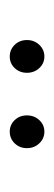

<svg xmlns="http://www.w3.org/2000/svg" viewBox="123 -873 112 398"><g transform="rotate(90 179.0 -674.0)"><path d="M73 -648.4Q63 -658.7 63 -673.8Q63 -689 73 -699.5Q83 -710 97.2 -710Q111.3 -710 121.1 -699.5Q130.9 -689 130.9 -673.8Q130.9 -658.7 121.1 -648.4Q111.3 -638.2 97.2 -638.2Q83 -638.2 73 -648.4ZM229 -648.4Q219.2 -658.7 219.2 -673.8Q219.2 -689 229 -699.5Q238.8 -710 252.9 -710Q267.1 -710 277.1 -699.5Q287.1 -689 287.1 -673.8Q287.1 -658.7 277.1 -648.4Q267.1 -638.2 252.9 -638.2Q238.8 -638.2 229 -648.4Z"/></g></svg>

Font: Montserrat Ultra Light
Style: Regular
Weight: 200
Designer: Julieta Ulanovsky
Foundry: Julieta Ulanovsky
Version: Version 3.001;PS 003.001;hotconv 1.0.70;makeotf.lib2.5.58329